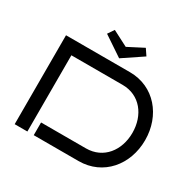

<svg xmlns="http://www.w3.org/2000/svg" viewBox="-188 -1103 1329 1309"><g transform="rotate(30 476.5 -449.0)"><path d="M909 -350C909 -543 780 -700 587 -700H84V0H184V-600H587C725 -600 809 -488 809 -350C809 -212 725 -100 587 -100H234V0H587C780 0 909 -156 909 -350ZM321 -849 476 -745 631 -849 598 -898 476 -835 354 -898Z"/></g></svg>

Font: Bruno Ace SC
Style: Regular
Weight: 400
Designer: Astigmatic (AOETI)
Foundry: Astigmatic (AOETI)
Version: Version 1.000